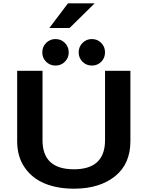

<svg xmlns="http://www.w3.org/2000/svg" viewBox="-20 -1127 890 1158"><path d="M277.5 -958 390 -1107H551L399.5 -958ZM315 -731.5Q281.5 -731.5 258.2 -754.5Q235 -777.5 235 -811Q235 -845 258.2 -868.2Q281.5 -891.5 315 -891.5Q348 -891.5 371.2 -868.2Q394.5 -845 394.5 -811Q394.5 -777.5 371.2 -754.5Q348 -731.5 315 -731.5ZM534 -731.5Q501 -731.5 477.8 -754.5Q454.5 -777.5 454.5 -811Q454.5 -845 477.8 -868.2Q501 -891.5 534 -891.5Q567.5 -891.5 590.5 -868.2Q613.5 -845 613.5 -811Q613.5 -777.5 590.5 -754.5Q567.5 -731.5 534 -731.5ZM426 11Q325 11 248.8 -20.8Q172.5 -52.5 128 -118Q83.5 -183.5 83.5 -275.5V-700H236.5V-280.5Q236.5 -106 426 -106Q613.5 -106 613.5 -281.5V-700H766.5V-275.5Q766.5 -138 673.2 -63.5Q580 11 426 11Z"/></svg>

Font: League Mono Wide SemiBold
Style: Regular
Weight: 600
Width: 8
Designer: Tyler Finck
Foundry: The League of Moveable Type / Tyler Finck
Version: Version 2.210